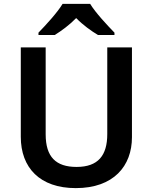

<svg xmlns="http://www.w3.org/2000/svg" viewBox="-20 -1009 787 988"><path d="M444 -989H302C275 -944 215 -879 178 -841V-829H262C297 -851 337 -880 372 -916C407 -880 449 -850 484 -829H569V-841C533 -878 471 -944 444 -989ZM659 -303V-765H532V-319C532 -209 485 -150 374 -150C268 -150 215 -201 215 -318V-765H87V-305C87 -146 185 -41 370 -41C565 -41 659 -155 659 -303Z"/></svg>

Font: Noto Sans Tamil UI SemiBold
Style: Regular
Weight: 600
Designer: Jelle Bosma - Monotype Design Team
Foundry: Monotype Imaging Inc.
Version: Version 2.004